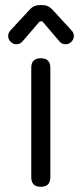

<svg xmlns="http://www.w3.org/2000/svg" viewBox="-20 -720 314 740"><path d="M137.5 0Q100.5 0 100.5 -37V-459Q100.5 -495.5 137.5 -495.5Q174 -495.5 174 -459V-37Q174 0 137.5 0ZM43 -549.5Q30.5 -549.5 21 -559Q11.5 -568.5 11.5 -581Q11.5 -587.5 13.8 -592.8Q16 -598 20 -602.5L94.5 -683Q110 -700.5 133.5 -700.5H142.5Q166 -700.5 182 -683L256 -602.5Q260.5 -598 262.5 -592.8Q264.5 -587.5 264.5 -581Q264.5 -568.5 255.2 -559Q246 -549.5 233 -549.5Q218 -549.5 210 -559.5L143.5 -637.5H133L66 -559.5Q57 -549.5 43 -549.5Z"/></svg>

Font: Jura Light SemiBold
Style: Regular
Weight: 600
Version: Version 5.106